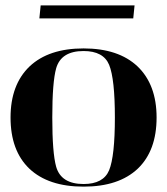

<svg xmlns="http://www.w3.org/2000/svg" viewBox="-20 -694 626 719"><path d="M479 -625H127.4L132.3 -673.8H483.9ZM293 -4.9Q367.2 -4.9 388.7 -56.6Q410.2 -109.4 410.2 -253.9Q410.2 -398.4 388.7 -451.2Q367.2 -502.9 293 -502.9Q209 -502.9 190.4 -438.5Q175.8 -386.7 175.8 -253.9Q175.8 -121.1 190.4 -69.3Q209 -4.9 293 -4.9ZM293 4.9Q161.1 4.9 89.8 -62.5Q19.5 -129.9 19.5 -253.9Q19.5 -377 90.8 -445.3Q162.1 -512.7 293 -512.7Q423.8 -512.7 495.1 -445.3Q566.4 -377 566.4 -253.9Q566.4 -129.9 496.1 -62.5Q424.8 4.9 293 4.9Z"/></svg>

Font: spinwerad
Style: Bold
Weight: 700
Width: 7
Version: Version 0.3